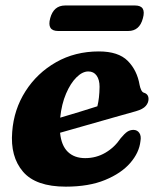

<svg xmlns="http://www.w3.org/2000/svg" viewBox="-20 -667 574 700"><path d="M492 -152Q487.5 -110.5 454.8 -72.8Q422 -35 363 -10.8Q304 13.5 220 13.5Q110.5 13.5 63.8 -41.2Q17 -96 24.5 -186.5Q30.5 -268 73 -334.5Q115.5 -401 184.5 -440.2Q253.5 -479.5 340.5 -479.5Q411.5 -479.5 445.8 -445Q480 -410.5 489 -357Q491 -347 494.8 -339Q498.5 -331 504.5 -329Q521.5 -324 521.5 -306Q521.5 -292.5 511.5 -280.8Q501.5 -269 475.5 -261.5Q443.5 -252.5 394.8 -238.8Q346 -225 293.8 -210Q241.5 -195 199 -183Q203.5 -136.5 227.2 -113.5Q251 -90.5 290.5 -90.5Q330.5 -90.5 364 -110Q397.5 -129.5 420 -163Q434.5 -180.5 444.5 -187Q454.5 -193.5 467 -193.5Q481 -193 488.2 -182Q495.5 -171 492 -152ZM302 -406.5Q280.5 -406.5 258.8 -385Q237 -363.5 220.8 -325.5Q204.5 -287.5 199.5 -238Q233.5 -248 270.2 -259.2Q307 -270.5 335 -279.5Q342.5 -309 343 -350.5Q343 -376.5 332.2 -391.5Q321.5 -406.5 302 -406.5ZM163 -600.5Q175.5 -647 217.5 -647H472.5Q514 -647 501 -600.5Q489 -554 447.5 -554H192Q150.5 -554 163 -600.5Z"/></svg>

Font: Fraunces 9pt S050
Style: Bold Italic
Weight: 700
Italic angle: -16°
Version: Version 1.000; ttfautohint (v1.8.3)